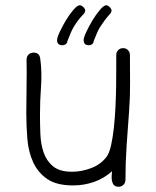

<svg xmlns="http://www.w3.org/2000/svg" viewBox="-20 -716 594 730"><path d="M474 -507Q474 -453 474.5 -401.5Q475 -350 471 -296Q466 -230 461.5 -164Q457 -98 457 -32Q457 -21 449.5 -13.5Q442 -6 431 -6Q419 -6 413.5 -12Q408 -18 406 -27Q404 -36 404.5 -46.5Q405 -57 406 -65Q376 -38 338 -24.5Q300 -11 258 -11Q195 -11 159.5 -35.5Q124 -60 106 -99.5Q88 -139 84 -188Q80 -237 80 -287Q80 -338 81 -388Q82 -438 81 -489Q81 -501 88.5 -508.5Q96 -516 108 -516Q130 -516 133 -493Q140 -442 136 -387Q132 -332 132 -280Q132 -245 133.5 -206.5Q135 -168 146 -136Q157 -104 182 -83.5Q207 -63 254 -63Q290 -63 327 -77Q364 -91 386 -121Q396 -135 402.5 -164.5Q409 -194 413 -231Q417 -268 419 -309.5Q421 -351 421.5 -389Q422 -427 422 -458V-507Q422 -518 429.5 -525.5Q437 -533 448 -533Q459 -533 466.5 -525.5Q474 -518 474 -507ZM404 -676Q404 -672 401.5 -667.5Q399 -663 397 -661V-662Q385 -648 376.5 -636.5Q368 -625 361 -614Q354 -603 349 -591Q344 -579 338 -564L335 -556H336Q331 -544 318 -544Q298 -544 298 -564Q298 -573 308 -594.5Q318 -616 331.5 -638.5Q345 -661 360 -678.5Q375 -696 384 -696Q390 -696 397 -689Q404 -682 404 -676ZM304 -676Q304 -672 301.5 -667.5Q299 -663 297 -661V-662Q284 -648 275.5 -636.5Q267 -625 260.5 -614Q254 -603 249 -591Q244 -579 238 -564L235 -556H236Q231 -544 217 -544Q197 -544 197 -564Q197 -573 207 -594.5Q217 -616 230.5 -638.5Q244 -661 259 -678.5Q274 -696 283 -696Q290 -696 297 -689Q304 -682 304 -676Z"/></svg>

Font: Wynona
Style: Regular
Weight: 400
Italic angle: -12°
Designer: Kanati
Foundry: Kanati and Michael Everson
Version: Version 2.000